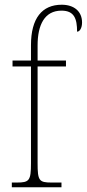

<svg xmlns="http://www.w3.org/2000/svg" viewBox="-20 -792 367 812"><path d="M30 0H240V-20H198C145 -20 139 -28 139 -102V-511H259V-536H139V-600C139 -686 168 -747 240 -747C294 -747 306 -713 306 -658C317 -658 327 -673 327 -697C327 -744 293 -772 241 -772C158 -772 111 -715 111 -601V-536H33V-511H111V-102C111 -28 104 -20 51 -20H30Z"/></svg>

Font: Noto Serif Georgian Condensed Thin
Style: Regular
Weight: 100
Width: 3
Designer: Monotype Design Team, Akaki Razmadze
Foundry: Google LLC
Version: Version 2.003